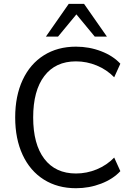

<svg xmlns="http://www.w3.org/2000/svg" viewBox="-20 -971 690 1000"><path d="M375.6 9.3Q279.9 9.3 208.3 -35.8Q136.7 -80.9 97.9 -164.3Q59.1 -247.7 59.1 -359.4Q59.1 -471.1 97.9 -554.4Q136.7 -637.8 208.3 -682.9Q279.9 -728 375.6 -728Q444.8 -728 506.9 -704.1Q569 -680.2 606.8 -639.2L574.8 -568.5Q536.1 -608.3 483.9 -629.8Q431.6 -651.4 375.6 -651.4Q269 -651.4 210.9 -575.1Q152.8 -498.9 152.8 -359.4Q152.8 -219.8 210.9 -143.6Q269 -67.4 375.6 -67.4Q431.6 -67.4 483.9 -88.9Q536.1 -110.5 574.8 -150.3L606.8 -79.6Q569 -38.6 506.9 -14.6Q444.8 9.3 375.6 9.3ZM338 -950.8H417.8L536.9 -780.3H473.6L377.9 -896.1L282.2 -780.3H219Z"/></svg>

Font: Min Sans VF VF
Style: Regular
Weight: 400
Designer: Jinseong-Kim, NotoSansCJK, Nunito
Foundry: Jinseong-Kim
Version: Version 1.420;Glyphs 3.1.2 (3151)